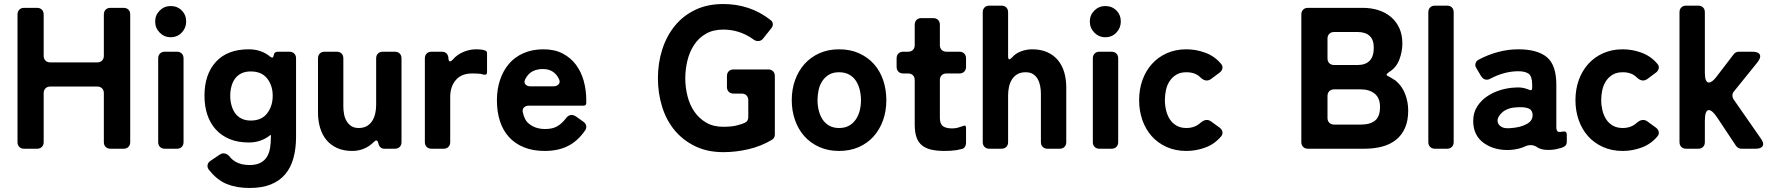

<svg xmlns="http://www.w3.org/2000/svg" viewBox="-20 -739 8822 954"><path d="M67 -33V-667Q67 -682 76 -691Q85 -700 100 -700H164Q179 -700 188 -691Q197 -682 197 -667V-462Q197 -447 206 -438Q215 -429 230 -429H463Q478 -429 487 -438Q496 -447 496 -462V-667Q496 -682 505 -691Q514 -700 529 -700H594Q609 -700 618 -691Q627 -682 627 -667V-33Q627 -18 618 -9Q609 0 594 0H529Q514 0 505 -9Q496 -18 496 -33V-276Q496 -291 487 -300Q478 -309 463 -309H230Q215 -309 206 -300Q197 -291 197 -276V-33Q197 -18 188 -9Q179 0 164 0H100Q85 0 76 -9Q67 -18 67 -33Z M828 -554Q796 -554 773.5 -577Q751 -600 751 -632Q751 -664 773.5 -686.5Q796 -709 828 -709Q861 -709 883 -687Q905 -665 905 -632Q905 -600 883 -577Q861 -554 828 -554ZM766 -33V-449Q766 -464 775 -473Q784 -482 799 -482H859Q874 -482 883 -473Q892 -464 892 -449V-33Q892 -18 883 -9Q874 0 859 0H799Q784 0 775 -9Q766 -18 766 -33Z M1220 195Q1155 195 1106 175Q1057 155 1017 103Q1009 92 1011.5 80Q1014 68 1026 60L1072 29Q1081 23 1091 23Q1107 23 1121 39Q1127 47 1134 53Q1141 59 1149 64Q1178 81 1220 81Q1253 81 1274 70Q1295 59 1306.5 40Q1318 21 1322 -4.5Q1326 -30 1326 -59V-65Q1326 -71 1322 -67Q1277 -31 1216 -31Q1162 -31 1121 -48Q1080 -65 1052 -96Q1024 -127 1010 -169.5Q996 -212 996 -263Q996 -370 1053 -432Q1110 -494 1216 -494Q1279 -494 1323 -457Q1337 -446 1340 -464Q1342 -482 1361 -482H1418Q1433 -482 1442 -473Q1451 -464 1451 -449V-59Q1451 -1 1438 46.5Q1425 94 1397 127Q1369 160 1325.5 177.5Q1282 195 1220 195ZM1226 -140Q1280 -140 1307.5 -176Q1335 -212 1335 -263Q1335 -314 1307.5 -349Q1280 -384 1226 -384Q1199 -384 1179.5 -374.5Q1160 -365 1148 -348.5Q1136 -332 1130 -310Q1124 -288 1124 -263Q1124 -239 1130 -216.5Q1136 -194 1148 -177Q1160 -160 1179.5 -150Q1199 -140 1226 -140Z M1730 11Q1687 11 1655 -3.5Q1623 -18 1602 -43.5Q1581 -69 1570.5 -104Q1560 -139 1560 -179V-449Q1560 -464 1569 -473Q1578 -482 1593 -482H1653Q1668 -482 1677 -473Q1686 -464 1686 -449V-209Q1686 -191 1689.5 -172Q1693 -153 1702 -137.5Q1711 -122 1725.5 -112.5Q1740 -103 1762 -103Q1787 -103 1803.5 -113Q1820 -123 1830 -139Q1840 -155 1844.5 -175.5Q1849 -196 1849 -217V-449Q1849 -464 1858 -473Q1867 -482 1882 -482H1942Q1957 -482 1966 -473Q1975 -464 1975 -449V-33Q1975 -18 1966 -9Q1957 0 1942 0H1890Q1878 0 1870 -7.5Q1862 -15 1860 -27Q1857 -41 1850 -41Q1845 -41 1838 -34Q1793 11 1730 11Z M2091 -33V-449Q2091 -464 2100 -473Q2109 -482 2124 -482H2175Q2203 -482 2208 -453V-450Q2209 -434 2216 -434Q2221 -434 2230 -443Q2250 -467 2281.5 -480.5Q2313 -494 2345 -494Q2353 -494 2361 -493.5Q2369 -493 2376 -492L2388 -489Q2400 -486 2400 -474V-380Q2400 -365 2384 -368Q2378 -370 2368 -372Q2360 -373 2349.5 -373.5Q2339 -374 2326 -374Q2273 -374 2245 -341.5Q2217 -309 2217 -258V-33Q2217 -18 2208 -9Q2199 0 2184 0H2124Q2109 0 2100 -9Q2091 -18 2091 -33Z M2687 11Q2628 11 2583.5 -7Q2539 -25 2509 -58Q2479 -91 2464 -137.5Q2449 -184 2449 -241Q2449 -295 2464.5 -341.5Q2480 -388 2509 -422Q2538 -456 2581.5 -475Q2625 -494 2680 -494Q2736 -494 2776 -473Q2816 -452 2842 -417Q2868 -382 2880.5 -336.5Q2893 -291 2893 -241V-228Q2893 -214 2880 -214H2608Q2592 -214 2583 -204.5Q2574 -195 2578 -180Q2587 -139 2610 -123Q2641 -98 2689 -98Q2725 -98 2748 -111Q2771 -124 2792 -151Q2804 -168 2821 -168Q2829 -168 2841 -161L2879 -134Q2890 -126 2892.5 -114.5Q2895 -103 2888 -92Q2851 -38 2802 -13.5Q2753 11 2687 11ZM2616 -310H2729Q2747 -310 2756 -320.5Q2765 -331 2757 -347Q2733 -396 2678 -396Q2648 -396 2626 -384.5Q2604 -373 2590 -346Q2582 -330 2590.5 -320Q2599 -310 2616 -310Z M3574 17Q3494 17 3433 -13Q3372 -43 3331 -93Q3290 -143 3269.5 -210Q3249 -277 3249 -350Q3249 -426 3270.5 -493Q3292 -560 3333 -610.5Q3374 -661 3434.5 -690Q3495 -719 3574 -719Q3639 -719 3698 -699.5Q3757 -680 3808 -640Q3819 -632 3820 -620.5Q3821 -609 3812 -598L3773 -549Q3763 -535 3747 -535Q3732 -535 3721 -545Q3654 -592 3574 -592Q3523 -592 3487 -571Q3451 -550 3428.5 -515.5Q3406 -481 3395.5 -437.5Q3385 -394 3385 -350Q3385 -305 3396 -261.5Q3407 -218 3430 -184.5Q3453 -151 3488.5 -130Q3524 -109 3574 -109Q3621 -109 3649 -118Q3669 -123 3683 -130Q3698 -138 3698 -157V-241Q3698 -256 3689 -265Q3680 -274 3665 -274H3625Q3610 -274 3601 -283Q3592 -292 3592 -307V-361Q3592 -376 3601 -385Q3610 -394 3625 -394H3797Q3812 -394 3821 -385Q3830 -376 3830 -361V-70Q3830 -62 3826 -55Q3822 -48 3815 -44Q3761 -12 3698.5 2.5Q3636 17 3574 17Z M4149 11Q4094 11 4050 -9Q4006 -29 3976 -63Q3946 -97 3930 -143Q3914 -189 3914 -241Q3914 -295 3930.5 -341Q3947 -387 3977.5 -421Q4008 -455 4051.5 -474.5Q4095 -494 4149 -494Q4205 -494 4249 -474Q4293 -454 4323 -420Q4353 -386 4368.5 -340Q4384 -294 4384 -241Q4384 -187 4367.5 -141Q4351 -95 4320.5 -61Q4290 -27 4246.5 -8Q4203 11 4149 11ZM4149 -103Q4179 -103 4199.5 -115Q4220 -127 4233 -146.5Q4246 -166 4252 -190.5Q4258 -215 4258 -241Q4258 -267 4252 -292Q4246 -317 4233.5 -336.5Q4221 -356 4200 -368Q4179 -380 4149 -380Q4119 -380 4099 -368Q4079 -356 4066 -336.5Q4053 -317 4047.5 -292Q4042 -267 4042 -241Q4042 -216 4048 -191Q4054 -166 4066.5 -146.5Q4079 -127 4099.5 -115Q4120 -103 4149 -103Z M4675 11Q4637 11 4609 5Q4581 -1 4562 -16Q4543 -31 4534 -56.5Q4525 -82 4525 -121V-341Q4525 -356 4516 -365Q4507 -374 4492 -374H4468Q4453 -374 4444 -383Q4435 -392 4435 -407V-449Q4435 -464 4444 -473Q4453 -482 4468 -482H4492Q4507 -482 4516 -491Q4525 -500 4525 -515V-616Q4525 -631 4534 -640Q4543 -649 4558 -649H4617Q4632 -649 4641 -640Q4650 -631 4650 -616V-515Q4650 -500 4659 -491Q4668 -482 4683 -482H4747Q4762 -482 4771 -473Q4780 -464 4780 -449V-407Q4780 -392 4771 -383Q4762 -374 4747 -374H4683Q4668 -374 4659 -365Q4650 -356 4650 -341V-154Q4650 -123 4665.5 -112Q4681 -101 4710 -101Q4732 -101 4750 -108Q4755 -109 4765 -113Q4780 -120 4780 -103V-28Q4780 -18 4774.5 -9.5Q4769 -1 4760 1L4733 7Q4719 9 4704 10Q4689 11 4675 11Z M4863 -33V-678Q4863 -693 4872 -702Q4881 -711 4896 -711H4956Q4971 -711 4980 -702Q4989 -693 4989 -678V-461Q4989 -444 4995 -444Q4999 -444 5008 -453Q5026 -474 5053.5 -484Q5081 -494 5108 -494Q5152 -494 5184 -479.5Q5216 -465 5237 -439.5Q5258 -414 5268 -379.5Q5278 -345 5278 -304V-33Q5278 -18 5269 -9Q5260 0 5245 0H5185Q5170 0 5161 -9Q5152 -18 5152 -33V-273Q5152 -292 5148.5 -311Q5145 -330 5136.5 -345.5Q5128 -361 5113.5 -370.5Q5099 -380 5076 -380Q5051 -380 5034.5 -370Q5018 -360 5008 -344Q4998 -328 4993.5 -307.5Q4989 -287 4989 -266V-33Q4989 -18 4980 -9Q4971 0 4956 0H4896Q4881 0 4872 -9Q4863 -18 4863 -33Z M5472 -554Q5440 -554 5417.5 -577Q5395 -600 5395 -632Q5395 -664 5417.5 -686.5Q5440 -709 5472 -709Q5505 -709 5527 -687Q5549 -665 5549 -632Q5549 -600 5527 -577Q5505 -554 5472 -554ZM5410 -33V-449Q5410 -464 5419 -473Q5428 -482 5443 -482H5503Q5518 -482 5527 -473Q5536 -464 5536 -449V-33Q5536 -18 5527 -9Q5518 0 5503 0H5443Q5428 0 5419 -9Q5410 -18 5410 -33Z M5875 11Q5820 11 5776 -9Q5732 -29 5702 -63Q5672 -97 5656 -143Q5640 -189 5640 -241Q5640 -295 5656.5 -341Q5673 -387 5703.5 -421Q5734 -455 5777.5 -474.5Q5821 -494 5875 -494Q5923 -494 5969 -477Q6015 -460 6047 -422Q6056 -412 6054 -400Q6052 -388 6041 -379L5998 -347Q5987 -339 5976 -339Q5960 -339 5944 -355Q5919 -380 5875 -380Q5845 -380 5825 -368Q5805 -356 5792 -336.5Q5779 -317 5773.5 -292Q5768 -267 5768 -241Q5768 -216 5774 -191Q5780 -166 5792.5 -146.5Q5805 -127 5825.5 -115Q5846 -103 5875 -103Q5917 -103 5945 -129Q5961 -143 5976 -143Q5987 -143 5997 -136L6041 -104Q6052 -95 6054 -83Q6056 -71 6047 -61Q6015 -23 5969 -6Q5923 11 5875 11Z M6446 -33V-667Q6446 -682 6455 -691Q6464 -700 6479 -700H6751Q6793 -700 6829 -688.5Q6865 -677 6891.5 -654.5Q6918 -632 6933 -599Q6948 -566 6948 -523Q6948 -483 6933 -443Q6918 -403 6882 -381Q6869 -372 6869.5 -367.5Q6870 -363 6884 -357Q6892 -353 6899.5 -348Q6907 -343 6915 -338Q6947 -311 6962 -271.5Q6977 -232 6977 -190Q6977 -139 6961 -103Q6945 -67 6916 -44Q6887 -21 6847 -10.5Q6807 0 6760 0H6479Q6464 0 6455 -9Q6446 -18 6446 -33ZM6609 -416H6725Q6806 -416 6806 -502Q6806 -542 6785 -561Q6764 -580 6725 -580H6609Q6594 -580 6585 -571Q6576 -562 6576 -547V-449Q6576 -434 6585 -425Q6594 -416 6609 -416ZM6609 -120H6742Q6788 -120 6812.5 -140Q6837 -160 6837 -208Q6837 -252 6810.5 -273.5Q6784 -295 6742 -295H6609Q6594 -295 6585 -286Q6576 -277 6576 -262V-153Q6576 -138 6585 -129Q6594 -120 6609 -120Z M7077 -33V-678Q7077 -693 7086 -702Q7095 -711 7110 -711H7170Q7185 -711 7194 -702Q7203 -693 7203 -678V-33Q7203 -18 7194 -9Q7185 0 7170 0H7110Q7095 0 7086 -9Q7077 -18 7077 -33Z M7484 6Q7407 10 7353 -28Q7300 -66 7300 -138Q7300 -179 7319.5 -209.5Q7339 -240 7369.5 -260.5Q7400 -281 7437 -292Q7474 -303 7510 -304Q7533 -306 7554 -301Q7561 -299 7567 -297Q7573 -295 7578 -293Q7593 -286 7593 -302V-318Q7593 -360 7575 -373Q7557 -385 7524 -385Q7489 -385 7454 -375.5Q7419 -366 7387 -349Q7377 -343 7367 -343Q7350 -343 7339 -361L7316 -400Q7308 -412 7311.5 -424Q7315 -436 7328 -443Q7373 -467 7423 -480.5Q7473 -494 7524 -494Q7619 -494 7666 -455Q7713 -416 7713 -318V-108Q7713 -87 7723 -84Q7730 -82 7744 -85Q7765 -90 7765 -69V-35Q7765 -18 7752 -10.5Q7739 -3 7725 -1Q7703 6 7672 6Q7640 6 7620 -6Q7604 -18 7585 -18Q7572 -18 7561 -13Q7528 3 7484 6ZM7481 -102Q7535 -105 7566 -123Q7597 -139 7595 -171Q7593 -194 7573 -201Q7553 -208 7520 -206Q7475 -205 7447 -183Q7420 -160 7421 -137Q7423 -120 7437 -111Q7451 -100 7481 -102Z M8043 11Q7988 11 7944 -9Q7900 -29 7870 -63Q7840 -97 7824 -143Q7808 -189 7808 -241Q7808 -295 7824.5 -341Q7841 -387 7871.5 -421Q7902 -455 7945.5 -474.5Q7989 -494 8043 -494Q8091 -494 8137 -477Q8183 -460 8215 -422Q8224 -412 8222 -400Q8220 -388 8209 -379L8166 -347Q8155 -339 8144 -339Q8128 -339 8112 -355Q8087 -380 8043 -380Q8013 -380 7993 -368Q7973 -356 7960 -336.5Q7947 -317 7941.5 -292Q7936 -267 7936 -241Q7936 -216 7942 -191Q7948 -166 7960.5 -146.5Q7973 -127 7993.5 -115Q8014 -103 8043 -103Q8085 -103 8113 -129Q8129 -143 8144 -143Q8155 -143 8165 -136L8209 -104Q8220 -95 8222 -83Q8224 -71 8215 -61Q8183 -23 8137 -6Q8091 11 8043 11Z M8325 -33V-678Q8325 -693 8334 -702Q8343 -711 8358 -711H8418Q8433 -711 8442 -702Q8451 -693 8451 -678V-378Q8451 -329 8471 -329Q8487 -329 8509 -358L8594 -469Q8604 -482 8620 -482H8686Q8717 -482 8724 -467.5Q8731 -453 8712 -429L8595 -284Q8588 -276 8588 -265Q8588 -254 8594 -245L8729 -51Q8746 -28 8738.5 -14Q8731 0 8703 0H8633Q8617 0 8606 -14L8511 -157Q8487 -192 8471 -192Q8451 -192 8451 -138V-33Q8451 -18 8442 -9Q8433 0 8418 0H8358Q8343 0 8334 -9Q8325 -18 8325 -33Z"/></svg>

Font: Higure Gothic Black
Style: Regular
Weight: 900
Designer: Yoshimichi Ohira
Foundry: Positype
Version: Version 1.000